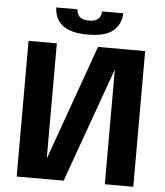

<svg xmlns="http://www.w3.org/2000/svg" viewBox="-59 -942 853 994"><g transform="rotate(5 367.5 -445.0)"><path d="M65 0V-705H212V-109H213L426 -705H671V0H523V-594H522L309 0ZM367 -764Q307 -764 268.5 -779.5Q230 -795 212 -823Q194 -851 193 -890H303Q304 -865 319 -851Q334 -837 367 -837Q401 -837 415.5 -851Q430 -865 431 -890H541Q539 -832 498 -798Q457 -764 367 -764Z"/></g></svg>

Font: TikTok Sans 24pt
Style: Bold
Weight: 700
Version: Version 4.000